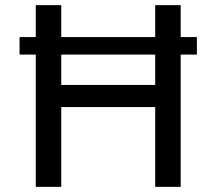

<svg xmlns="http://www.w3.org/2000/svg" viewBox="-20 -726 840 746"><path d="M745 -514H682V0H583V-310H218V0H119V-514H56V-582H119V-706H218V-582H583V-706H682V-582H745ZM583 -514H218V-396H583Z"/></svg>

Font: Museo Sans Medium
Style: Regular
Weight: 500
Designer: Jos Buivenga
Foundry: Jos Buivenga & Rosetta Type Foundry (extension, remastering)
Version: Version 3.600;PS 1.000;hotconv 1.0.88;makeotf.lib2.5.647800;